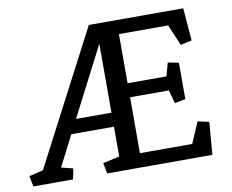

<svg xmlns="http://www.w3.org/2000/svg" viewBox="-80 -755 1024 849"><g transform="rotate(-10 432.0 -330.5)"><path d="M-5.9 -47.9 57.6 -63 369.1 -660.6H793L804.7 -514.2L754.4 -503.4L713.9 -597.7H493.2V-377H667.5L684.1 -436.5L732.4 -426.8V-263.7L684.1 -253.9L667.5 -314H493.2V-63H728L768.6 -157.2L819.3 -146L807.6 0H335.4L325.7 -47.9L400.4 -64.5V-198.2H209L138.7 -61L191.4 -47.9L181.6 0H3.9ZM400.4 -261.2V-570.8L241.2 -261.2Z"/></g></svg>

Font: Noticia Text
Style: Regular
Weight: 400
Designer: JM Sole
Foundry: JM Sole
Version: Version 1.003